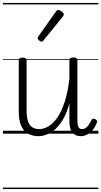

<svg xmlns="http://www.w3.org/2000/svg" viewBox="-20 -905 686 1300"><path d="M240 17Q203 17 172.5 1.5Q142 -14 124.5 -51Q107 -88 107 -150V-496Q107 -506 113.5 -510.5Q120 -515 132 -515Q146 -515 153 -510.5Q160 -506 160 -496V-159Q160 -116 168.5 -87.5Q177 -59 196 -45Q215 -31 246 -31Q277 -31 308.5 -49.5Q340 -68 368 -108.5Q396 -149 417.5 -214Q439 -279 450 -372V-497Q450 -507 456.5 -511.5Q463 -516 477 -516Q490 -516 497 -511.5Q504 -507 504 -497V-90Q504 -72 506.5 -58.5Q509 -45 516 -38Q523 -31 536 -31Q548 -31 558 -37Q568 -43 578.5 -57Q589 -71 600 -93Q604 -101 610.5 -101.5Q617 -102 625 -98Q634 -94 636.5 -87.5Q639 -81 636 -75Q625 -46 607.5 -25Q590 -4 569.5 6.5Q549 17 527 17Q508 17 494 11Q480 5 470 -6.5Q460 -18 455.5 -36Q451 -54 450 -77V-206Q433 -142 408 -99Q383 -56 354.5 -30.5Q326 -5 296 6Q266 17 240 17ZM262 -623Q255 -623 245 -631Q235 -639 235 -647Q235 -649 236.5 -651.5Q238 -654 240 -659L359 -827Q363 -833 366.5 -835Q370 -837 376 -837Q382 -837 390.5 -832Q399 -827 405.5 -820.5Q412 -814 412 -807Q412 -803 410.5 -800Q409 -797 405 -792L275 -632Q269 -623 262 -623ZM0 365H646V375H0ZM0 -20H646V0H0ZM0 -505H646V-500H0ZM0 -885H646V-875H0Z"/></svg>

Font: Playwrite AT Guides
Style: Regular
Weight: 400
Designer: Veronika Burian, José Scaglione
Foundry: TypeTogether
Version: Version 1.003